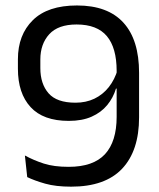

<svg xmlns="http://www.w3.org/2000/svg" viewBox="-20 -671 580 702"><path d="M261.5 -651Q374 -651 431.2 -588.2Q488.5 -525.5 488.5 -404.5V-242Q488.5 -120 426.5 -54.2Q364.5 11.5 240 11.5Q184 11.5 145.2 0.5Q106.5 -10.5 79.5 -23.5L71 -102.5Q103 -85 140 -73Q177 -61 231 -61Q321 -61 363.8 -107.2Q406.5 -153.5 406.5 -244V-412Q406.5 -496 370.8 -538.8Q335 -581.5 260 -581.5Q192.5 -581.5 160 -545.8Q127.5 -510 127.5 -453.5V-422Q127.5 -364.5 157.5 -330Q187.5 -295.5 256 -295.5Q294.5 -295.5 325.2 -310.2Q356 -325 377.8 -352.5Q399.5 -380 410.5 -417.5L418 -347H404Q394 -313.5 372 -286.8Q350 -260 315.2 -244.5Q280.5 -229 231.5 -229Q138 -229 91.8 -279.5Q45.5 -330 45.5 -419.5V-454.5Q45.5 -543.5 100 -597.2Q154.5 -651 261.5 -651Z"/></svg>

Font: Anek Malayalam
Style: Regular
Weight: 400
Version: Version 1.003